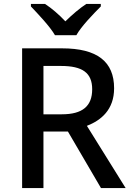

<svg xmlns="http://www.w3.org/2000/svg" viewBox="-20 -961 672 981"><path d="M495 -941H421C386 -918 350 -887 314 -852C281 -887 245 -918 210 -941H138V-928C174 -890 235 -826 261 -781H370C395 -826 457 -890 495 -928ZM297 -714H93V0H202V-289H327L496 0H622L424 -318C496 -346 563 -400 563 -510C563 -646 477 -714 297 -714ZM292 -624C401 -624 451 -589 451 -505C451 -419 402 -377 296 -377H202V-624Z"/></svg>

Font: Noto Sans Cherokee Medium
Style: Regular
Weight: 500
Designer: Monotype Design Team
Foundry: Monotype Imaging Inc.
Version: Version 2.001